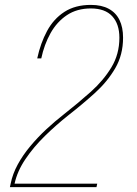

<svg xmlns="http://www.w3.org/2000/svg" viewBox="-20 -764 560 784"><path d="M20.5 0 23.5 -14Q31.5 -54 52.5 -92.5Q73.5 -131 103.8 -167.2Q134 -203.5 169.2 -236.2Q204.5 -269 240.5 -297Q299 -343 350.8 -389.2Q402.5 -435.5 435 -489.2Q467.5 -543 467.5 -610Q467.5 -666 438.2 -697.8Q409 -729.5 351 -729.5Q294 -729.5 253 -702Q212 -674.5 186.2 -628.2Q160.5 -582 148.5 -525.5H132Q145.5 -588 172.2 -637.5Q199 -687 243 -715.5Q287 -744 351 -744Q395 -744 424.2 -728Q453.5 -712 468 -682.2Q482.5 -652.5 482.5 -610Q482.5 -540 450.5 -485.2Q418.5 -430.5 367.8 -384.5Q317 -338.5 260 -294Q210 -254.5 163.5 -209Q117 -163.5 83.8 -114.2Q50.5 -65 39.5 -14H377L374 0Z"/></svg>

Font: Epilogue Thin
Style: Italic
Weight: 250
Italic angle: -12°
Designer: Tyler Finck
Foundry: Etcetera Type Co
Version: Version 2.112